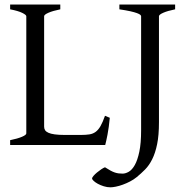

<svg xmlns="http://www.w3.org/2000/svg" viewBox="-20 -635 821 841"><path d="M460.9 -119.1Q457 -76.7 450.9 -45.4Q444.8 -14.2 440.9 0H24.4V-21Q57.6 -27.8 76.4 -35.9Q95.2 -43.9 95.2 -50.8V-564Q95.2 -569.8 77.4 -578.6Q59.6 -587.4 24.4 -594.2V-615.2H244.1V-594.2Q210.9 -587.4 192.1 -579.1Q173.3 -570.8 173.3 -564V-80.1Q173.3 -71.3 177.5 -64.7Q181.6 -58.1 191.9 -53.5Q202.1 -48.8 219.7 -46.4Q237.3 -43.9 264.2 -43.9H334Q356.4 -43.9 371.8 -46.4Q387.2 -48.8 398.9 -57.4Q410.6 -65.9 420.2 -82.5Q429.7 -99.1 439.9 -127.9ZM747.1 -594.2Q713.9 -587.4 695.1 -579.1Q676.3 -570.8 676.3 -564V-100.1Q676.3 -42 668.2 -3.2Q660.2 35.6 646.7 62.5Q633.3 89.4 615.7 107.2Q598.1 125 579.1 140.6Q565.9 151.4 550 159.7Q534.2 168 518.1 173.8Q502 179.7 487.5 182.6Q473.1 185.5 463.9 185.5Q449.2 185.5 434.6 180.9Q419.9 176.3 408.7 170.2Q397.5 164.1 390.4 157.5Q383.3 150.9 383.3 146.5Q383.3 142.6 389.6 135.3Q396 127.9 404.8 120.6Q413.6 113.3 423.3 106.7Q433.1 100.1 439.9 97.7Q453.6 106.4 463.9 112.1Q474.1 117.7 482.9 120.6Q491.7 123.5 499.8 124.5Q507.8 125.5 517.1 125.5Q529.8 125.5 544.2 117.2Q558.6 108.9 570.6 87.6Q582.5 66.4 590.3 29.3Q598.1 -7.8 598.1 -64.9V-564Q598.1 -566.9 594.2 -570.3Q590.3 -573.7 579.8 -577.6Q569.3 -581.5 550.8 -585.7Q532.2 -589.8 502.9 -594.2V-615.2H747.1Z"/></svg>

Font: Noto Serif Devanagari
Style: Regular
Weight: 400
Designer: Monotype Design Team
Foundry: Monotype Imaging Inc.
Version: Version 1.01